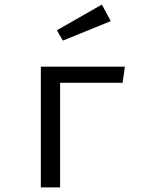

<svg xmlns="http://www.w3.org/2000/svg" viewBox="-20 -817 640 837"><path d="M242 0H158V-526.5H524.5L514.5 -456H242ZM424 -797 463 -725 254 -640 228 -685Z"/></svg>

Font: Fast_Mono
Style: Regular
Weight: 400
Monospace: yes
Designer: Carrois Corporate, Edenspiekermann AG, Nikita Prokopov
Foundry: Carrois Corporate, Edenspiekermann AG, Nikita Prokopov
Version: Version 5.002